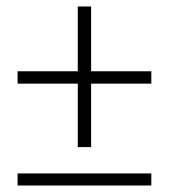

<svg xmlns="http://www.w3.org/2000/svg" viewBox="-20 -570 519 590"><path d="M219 -118V-313H34V-351H219V-550H260V-351H445V-313H260V-118ZM34 0V-37H445V0Z"/></svg>

Font: Source Sans 3 Light
Style: Regular
Weight: 300
Designer: Paul D. Hunt
Foundry: Adobe
Version: Version 3.052;hotconv 1.1.0;makeotfexe 2.6.0